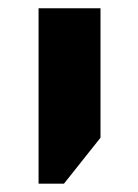

<svg xmlns="http://www.w3.org/2000/svg" viewBox="-20 -651 329 457"><path d="M71.8 -213.9V-631.3H219.2V-323.2L132.3 -213.9Z"/></svg>

Font: Open Sans
Style: Bold
Weight: 700
Designer: Monotype Design Team
Foundry: Monotype Imaging Inc.
Version: Version 3.000; ttfautohint (v1.8.4)